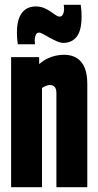

<svg xmlns="http://www.w3.org/2000/svg" viewBox="-20 -783 410 803"><path d="M26.5 0V-544H143.8V-514.9Q161.5 -530.3 179.1 -538.5Q196.6 -546.6 213.9 -550.3Q231.2 -554 247.7 -554Q278.9 -554 300.8 -540.5Q322.7 -526.9 333.9 -500.1Q345.1 -473.3 345.1 -432V0H215.9V-393.5Q215.9 -412.3 208.3 -419.9Q200.6 -427.5 188.9 -427.5Q183.8 -427.5 177.8 -425.7Q171.8 -424 166.2 -421.3Q160.5 -418.6 155.7 -414.8V0ZM54.4 -598Q52.4 -610.8 51.6 -623.3Q50.8 -635.8 50.8 -646.2Q50.8 -701.6 71.5 -728.8Q92.2 -756 129.2 -756Q148.8 -756 164.1 -749.6Q179.4 -743.2 191.4 -734.8Q203.4 -726.4 212.8 -720Q222.2 -713.6 229.4 -713.6Q236.2 -713.6 240.2 -718.4Q244.2 -723.2 246.1 -730.6Q248 -738 248 -745.6Q248 -750 247.7 -754.8Q247.4 -759.6 246.2 -763H317.6Q319.6 -750.6 320.4 -738.4Q321.2 -726.2 321.2 -714.8Q321.2 -655.4 300.8 -629.5Q280.4 -603.6 244.8 -603.6Q233 -603.6 217.9 -610.3Q202.8 -617 188.1 -625.1Q173.4 -633.2 161.3 -639.9Q149.2 -646.6 143.6 -646.6Q134 -646.6 130.1 -638.2Q126.2 -629.8 125.4 -619Q125 -612.4 125.4 -607.1Q125.8 -601.8 126.4 -598Z"/></svg>

Font: Georama ExtraCondensed Thin
Style: Regular
Weight: 100
Width: 2
Designer: Jean-Baptiste Levee
Foundry: Production Type
Version: Version 1.001